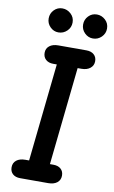

<svg xmlns="http://www.w3.org/2000/svg" viewBox="-130 -1340 836 1403"><g transform="rotate(10 288.5 -638.0)"><path d="M125.5 0Q90.5 0 70.2 -18.2Q50 -36.5 50 -67.5Q50 -101 74 -120Q98 -139 140 -139H167.5L245 -865H218Q184 -865 163.2 -883.5Q142.5 -902 142.5 -934Q142.5 -966 166.5 -985Q190.5 -1004 232 -1004H440.5Q475.5 -1004 496.2 -985.8Q517 -967.5 517 -936.5Q517 -904.5 492.8 -884.8Q468.5 -865 427.5 -865H399.5L322 -139H348Q383 -139 403.2 -120.8Q423.5 -102.5 423.5 -71.5Q423.5 -38.5 399.5 -19.2Q375.5 0 333.5 0ZM471 -1097.5Q436 -1097.5 409.8 -1123.5Q383.5 -1149.5 383.5 -1186.5Q383.5 -1223 408.8 -1249.2Q434 -1275.5 471 -1275.5Q506.5 -1275.5 533.8 -1250.2Q561 -1225 561 -1186.5Q561 -1149.5 534.5 -1123.5Q508 -1097.5 471 -1097.5ZM215 -1097.5Q180 -1097.5 154 -1123.5Q128 -1149.5 128 -1186.5Q128 -1223 153.2 -1249.2Q178.5 -1275.5 215 -1275.5Q250.5 -1275.5 278 -1250.2Q305.5 -1225 305.5 -1186.5Q305.5 -1149.5 278.8 -1123.5Q252 -1097.5 215 -1097.5Z"/></g></svg>

Font: Edu SA Hand
Style: Regular
Weight: 400
Designer: Tina and Corey Anderson, Eben Sorkin, Mirko Velimirovic
Foundry: Google for Education
Version: Version 2.000